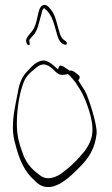

<svg xmlns="http://www.w3.org/2000/svg" viewBox="-20 -740 452 775"><path d="M32 -227C32 -199 36 -178 42 -158C58 -94 80 -46 118 -13C182 59 261 -24 307 -71C339 -104 364 -142 370 -201C373 -237 337 -348 323 -373C312 -389 305 -402 296 -416C300 -421 305 -427 299 -435L288 -444C277 -453 270 -456 265 -455H260L258 -457C250 -461 223 -486 218 -470L214 -460L206 -467C194 -479 175 -494 158 -496C131 -496 109 -474 92 -454H91V-453C71 -434 58 -406 52 -367C44 -325 32 -276 32 -227ZM48 -239C48 -297 57 -356 73 -401C83 -431 99 -444 118 -460C129 -469 139 -480 158 -480H159C197 -473 204 -434 235 -438H236C242 -438 248 -440 254 -441C256 -439 261 -434 262 -434C270 -426 276 -418 284 -408C308 -373 322 -349 340 -292C362 -221 357 -179 323 -132C298 -101 273 -74 242 -51C221 -33 182 -7 146 -29C131 -40 119 -49 105 -64C91 -79 82 -96 74 -114V-115C61 -151 48 -185 48 -239ZM86 -571C89 -560 91 -557 97 -558C102 -559 100 -566 98 -578C104 -586 113 -597 119 -603C133 -621 140 -660 150 -694C150 -694 150 -698 151 -699L158 -708L163 -702C169 -699 174 -693 180 -684V-685V-684C203 -650 205 -599 222 -573C233 -560 248 -555 250 -564C251 -566 248 -572 246 -573L245 -574C235 -580 228 -587 223 -600C211 -635 206 -673 190 -695C178 -712 165 -727 150 -717C132 -707 134 -661 118 -628V-627C110 -614 106 -610 96 -598C86 -586 84 -578 86 -571Z"/></svg>

Font: Stray Cat
Style: ExLtCn
Weight: 200
Version: Version 1.0